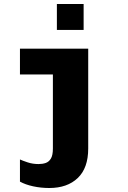

<svg xmlns="http://www.w3.org/2000/svg" viewBox="-20 -755 640 962"><path d="M227 187Q185 187 146 178.5Q107 170 80 155V44Q93 50 118.5 58.5Q144 67 173 67Q193 67 209 61.5Q225 56 235 39.5Q245 23 245 -11V-382H80V-511H422V-11Q422 87 369.5 137Q317 187 227 187ZM265 -605V-735H399V-605Z"/></svg>

Font: Chivo Mono ExtraBold
Style: Regular
Weight: 800
Monospace: yes
Designer: Hector Gatti
Foundry: Omnibus-Type
Version: Version 1.008